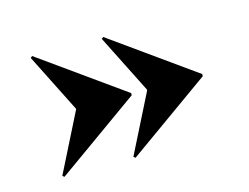

<svg xmlns="http://www.w3.org/2000/svg" viewBox="-59 -571 677 522"><g transform="rotate(-15 279.5 -310.0)"><path d="M265 -480 499 -313V-307L265 -140L260 -144L343 -309V-311L260 -476ZM65 -480 299 -313V-307L65 -140L60 -144L143 -309V-311L60 -476Z"/></g></svg>

Font: Kalnia
Style: Bold
Weight: 700
Designer: Frida Medrano
Foundry: Frida Medrano
Version: Version 1.105